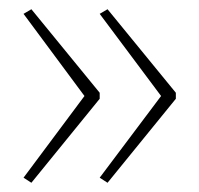

<svg xmlns="http://www.w3.org/2000/svg" viewBox="-20 -580 432 416"><path d="M361 -366 213 -184 196 -195 329 -372 196 -550 213 -560 361 -379ZM196 -366 48 -184 31 -195 163 -372 31 -550 48 -560 196 -379Z"/></svg>

Font: Noto Sans Kannada UI SemiCondensed Thin
Style: Regular
Weight: 100
Width: 4
Designer: Jelle Bosma - Monotype Design Team
Foundry: Monotype Imaging Inc.
Version: Version 2.005; ttfautohint (v1.8.4.7-5d5b)